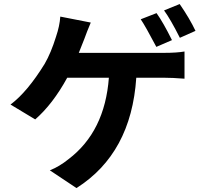

<svg xmlns="http://www.w3.org/2000/svg" viewBox="-20 -874 1040 972"><path d="M969.7 -717.8 890.6 -682.6Q842.8 -777.3 810.5 -821.3L889.6 -853.5Q939.5 -781.2 969.7 -717.8ZM850.6 -670.9 771.5 -636.7Q715.8 -742.2 692.4 -776.4L772.5 -807.6Q806.6 -759.8 850.6 -670.9ZM378.9 -606.4H809.6Q875 -606.4 914.1 -613.3V-475.6Q852.5 -480.5 809.6 -480.5H669.9Q644.5 -97.7 367.2 78.1L232.4 -11.7Q281.2 -31.2 327.1 -68.4Q510.7 -208 531.2 -480.5H320.3Q247.1 -346.7 158.2 -269.5L33.2 -344.7Q118.2 -408.2 206.1 -550.8Q238.3 -606.4 263.7 -688.5Q282.2 -743.2 285.2 -790L439.5 -759.8Q418.9 -710.9 407.2 -677.7Q401.4 -661.1 378.9 -606.4Z"/></svg>

Font: Gen Shin Gothic Monospace Bold
Style: Bold
Weight: 700
Designer: [Source Han Sans]
Ryoko NISHIZUKA  (kana & ideographs); Paul D. Hunt (Latin, Greek & Cyrillic); Wenlong ZHANG  (bopomofo
Version: Version 1.002.20150607